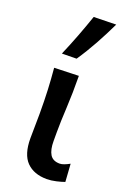

<svg xmlns="http://www.w3.org/2000/svg" viewBox="-153 -845 621 912"><g transform="rotate(20 157.0 -389.0)"><path d="M208.5 12Q143.5 12 106.8 -25.2Q70 -62.5 70 -144Q70 -182.5 70.8 -209.8Q71.5 -237 71.5 -268Q71.5 -335.5 69 -388.8Q66.5 -442 61.5 -497L185 -501Q186 -413 182 -339Q178 -265 178 -214V-169Q178 -125 192.5 -101.5Q207 -78 241.5 -78Q251.5 -78 264 -82.8Q276.5 -87.5 291 -95.5L297 -5.5Q280.5 0.5 255.8 6.2Q231 12 208.5 12ZM73 -573Q96 -626.5 116.5 -680.2Q137 -734 155.5 -788L268.5 -790.5Q242 -735 211.8 -680Q181.5 -625 147 -574Z"/></g></svg>

Font: Commissioner Flair Medium
Style: Regular
Weight: 500
Designer: Kostas Bartsokas
Foundry: Kostas Bartsokas
Version: Version 1.000; ttfautohint (v1.8.3)